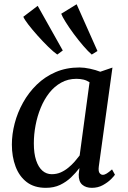

<svg xmlns="http://www.w3.org/2000/svg" viewBox="-20 -892 613 922"><path d="M454.5 -93Q451.5 -69.5 458.2 -61Q465 -52.5 473.5 -52.5Q482.5 -52.5 492.8 -59Q503 -65.5 518 -78.5L532 -53Q528 -46.5 512.8 -31.2Q497.5 -16 474 -3Q450.5 10 421 10Q392.5 10 375 -5Q357.5 -20 358 -54L361.5 -85Q344 -62 321.2 -40.2Q298.5 -18.5 268.8 -4.2Q239 10 200 10Q144.5 10 108.5 -17.5Q72.5 -45 54.8 -92.2Q37 -139.5 37 -198Q37 -247.5 50.5 -299.5Q64 -351.5 90.8 -399.5Q117.5 -447.5 156.5 -485.5Q195.5 -523.5 247 -545.8Q298.5 -568 361.5 -568Q384.5 -568 412.2 -562Q440 -556 461.5 -547.5L520 -567.5ZM410 -497Q396.5 -506 380.5 -509.8Q364.5 -513.5 347 -513.5Q306.5 -513.5 273.8 -495.2Q241 -477 216.5 -445.8Q192 -414.5 175.5 -374.2Q159 -334 150.8 -290.2Q142.5 -246.5 142.5 -203.5Q142.5 -155 153.5 -122Q164.5 -89 183.8 -72.2Q203 -55.5 228.5 -55.5Q252 -55.5 271.8 -64.2Q291.5 -73 308.2 -86.8Q325 -100.5 338.5 -116Q352 -131.5 362.5 -145.5ZM255 -630Q237 -642.5 211.5 -667.5Q186 -692.5 160.5 -721Q135 -749.5 116 -774.2Q97 -799 92 -811.5L161 -864L281.5 -649.5ZM420.5 -630Q403.5 -644.5 380.2 -671.5Q357 -698.5 334.2 -729.2Q311.5 -760 295 -786.5Q278.5 -813 274 -826L348 -871.5L448 -647Z"/></svg>

Font: Merriweather Light 18pt
Style: Italic
Weight: 400
Italic angle: -7.8°
Version: Version 2.101